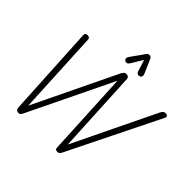

<svg xmlns="http://www.w3.org/2000/svg" viewBox="-283 -1460 1724 1724"><g transform="rotate(45 579.0 -598.0)"><path d="M194 2.5Q177 2.5 168.8 -6.8Q160.5 -16 159 -32L111.5 -900Q110.5 -915.5 115.8 -923.2Q121 -931 137.5 -931Q158.5 -931 164.5 -922.2Q170.5 -913.5 170.5 -903.5L210 -106.5L593 -900.5Q596.5 -907.5 606.2 -919.2Q616 -931 630.5 -931Q652.5 -931 659.2 -922Q666 -913 667.5 -903L708 -111L1089.5 -899.5Q1098 -916 1107.2 -923.5Q1116.5 -931 1130 -931Q1142 -931 1149.5 -927Q1157 -923 1158.2 -915Q1159.5 -907 1153.5 -894.5L727 -30.5Q719.5 -13.5 710.8 -5.5Q702 2.5 690.5 2.5Q673.5 2.5 667 -2.2Q660.5 -7 659.5 -19.5L618.5 -831.5L231.5 -32Q226.5 -20 217.8 -8.8Q209 2.5 194 2.5ZM731 -1000.5Q717 -995.5 705.8 -1001.5Q694.5 -1007.5 690.5 -1021L655.5 -1133L588 -1022.5Q576 -1003 562.2 -1002.2Q548.5 -1001.5 540 -1008.5Q529.5 -1018 530 -1029.8Q530.5 -1041.5 538 -1052L631 -1182.5Q639.5 -1195 647.8 -1196.5Q656 -1198 663.5 -1198Q668 -1198 675.5 -1193.5Q683 -1189 686.5 -1180.5L743 -1051Q753 -1029 747.8 -1016.5Q742.5 -1004 731 -1000.5Z"/></g></svg>

Font: Edu VIC WA NT Hand
Style: Regular
Weight: 400
Designer: Tina and Corey Anderson, Eben Sorkin, Mirko Velimirovic
Foundry: Google for Education
Version: Version 1.000